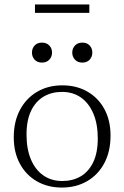

<svg xmlns="http://www.w3.org/2000/svg" viewBox="-20 -835 560 865"><path d="M260.5 -19.5Q307 -19.5 343 -40.2Q379 -61 399.8 -103.8Q420.5 -146.5 420.5 -211.5Q420.5 -276.5 400.5 -323.5Q380.5 -370.5 344.5 -395.8Q308.5 -421 259 -421Q213 -421 177 -400Q141 -379 120.2 -336.2Q99.5 -293.5 99.5 -228.5Q99.5 -164 119.2 -117Q139 -70 175.2 -44.8Q211.5 -19.5 260.5 -19.5ZM258.5 10Q195.5 10 146.5 -18Q97.5 -46 69.8 -97Q42 -148 42 -216.5Q42 -287.5 70 -340Q98 -392.5 147.2 -421.5Q196.5 -450.5 261 -450.5Q324.5 -450.5 373.5 -422.5Q422.5 -394.5 450.2 -343.8Q478 -293 478 -224Q478 -152.5 450 -100Q422 -47.5 372.5 -18.8Q323 10 258.5 10ZM169 -553Q148 -553 136 -566.2Q124 -579.5 124 -598Q124 -617 136 -630Q148 -643 169 -643Q190 -643 202.2 -630Q214.5 -617 214.5 -598Q214.5 -579.5 202.2 -566.2Q190 -553 169 -553ZM351 -553Q330 -553 317.8 -566.2Q305.5 -579.5 305.5 -598Q305.5 -617 317.8 -630Q330 -643 351 -643Q372 -643 384 -630Q396 -617 396 -598Q396 -579.5 384 -566.2Q372 -553 351 -553ZM137.5 -777V-815H382.5V-777Z"/></svg>

Font: Newsreader 16pt 16pt Light
Style: Regular
Weight: 300
Version: Version 1.003